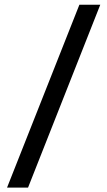

<svg xmlns="http://www.w3.org/2000/svg" viewBox="-20 -692 465 832"><path d="M10.5 121 324 -671.5H414.5L101.5 121Z"/></svg>

Font: Anek Latin Medium Medium
Style: Regular
Weight: 500
Version: Version 1.003